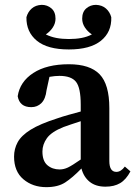

<svg xmlns="http://www.w3.org/2000/svg" viewBox="-20 -758 560 792"><path d="M415 12Q375 12 350 -8Q325 -28 316 -63Q279 -25 249 -5.5Q219 14 171 14Q115 14 76.5 -18.5Q38 -51 38 -112Q38 -144 53 -171.5Q68 -199 106.5 -223Q145 -247 217 -270Q237 -277 262 -284Q287 -291 313 -298V-326Q313 -396 293.5 -420.5Q274 -445 225 -445Q216 -445 205.5 -444Q195 -443 184 -441L172 -386Q168 -350 151 -333Q134 -316 109 -316Q61 -316 53 -361Q62 -421 117.5 -457Q173 -493 264 -493Q351 -493 391 -451.5Q431 -410 431 -312V-94Q431 -49 460 -49Q479 -49 495 -71L518 -51Q500 -17 475.5 -2.5Q451 12 415 12ZM155 -133Q155 -94 175.5 -76.5Q196 -59 226 -59Q243 -59 260 -67Q277 -75 313 -100V-258Q292 -251 273.5 -245Q255 -239 242 -234Q192 -214 173.5 -188Q155 -162 155 -133ZM264 -554Q176 -554 132 -590Q88 -626 89 -687Q95 -709 111 -723Q127 -737 152 -738Q175 -738 192 -723.5Q209 -709 209 -681Q209 -662 198 -645Q187 -628 169 -616Q189 -606 212.5 -601.5Q236 -597 264 -597Q293 -597 316.5 -601.5Q340 -606 359 -616Q341 -628 330 -645Q319 -662 319 -681Q319 -709 336 -723.5Q353 -738 376 -738Q401 -737 417 -723Q433 -709 439 -687Q441 -626 396.5 -590Q352 -554 264 -554Z"/></svg>

Font: Source Serif Pro Semibold
Style: Regular
Weight: 600
Designer: Frank Grießhammer
Foundry: Adobe Systems Incorporated
Version: Version 3.000;hotconv 1.0.109;makeotfexe 2.5.65596